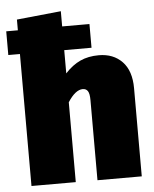

<svg xmlns="http://www.w3.org/2000/svg" viewBox="-54 -809 688 855"><g transform="rotate(-5 290.0 -382.0)"><path d="M545 0H347V-358Q347 -387 339.5 -398.5Q332 -410 317 -410Q284 -410 250 -357V0H52V-590H0V-696H52V-744L250 -764V-696H372V-590H250V-486Q282 -521 318 -537.5Q354 -554 401 -554Q466 -554 505.5 -513Q545 -472 545 -394Z"/></g></svg>

Font: Trujillo Black
Style: Regular
Weight: 900
Designer: Fira Sans original fonts by bBox Type GmbH, Carrois Corporate GbR, & Edenspiekermann AG / Changes by Cristiano Sobral
Foundry: Fira Sans original fonts by bBox Type GmbH, Carrois Corporate GbR, & Edenspiekermann AG / Changes by Cristiano Sobral
Version: Version 4.301;July 28, 2020;FontCreator 13.0.0.2655 64-bit